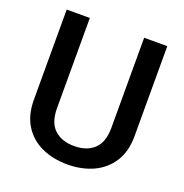

<svg xmlns="http://www.w3.org/2000/svg" viewBox="-129 -827 912 952"><g transform="rotate(20 327.0 -350.5)"><path d="M471.2 -710.9H593.3V-235.8Q593.3 -154.8 558.1 -100.1Q522.9 -45.4 462.9 -17.8Q402.8 9.8 328.1 9.8Q251.5 9.8 191.4 -17.8Q131.3 -45.4 96.9 -100.1Q62.5 -154.8 62.5 -235.8V-710.9H184.6V-235.8Q184.6 -159.2 223.4 -123.3Q262.2 -87.4 328.1 -87.4Q394 -87.4 432.6 -123.3Q471.2 -159.2 471.2 -235.8Z"/></g></svg>

Font: Vazirmatn FD Medium
Style: Regular
Weight: 500
Designer: Saber Rastikerdar
Foundry: Saber Rastikerdar
Version: Version 33.003